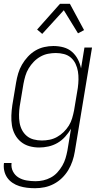

<svg xmlns="http://www.w3.org/2000/svg" viewBox="-25 -771 545 1014"><path d="M160 223Q138 223 117.5 220.5Q97 218 77.5 212Q58 206 41 194.5Q24 183 13 167Q2 151 -2.5 131Q-7 111 -4 90H36Q33 114 43.5 134.5Q54 155 73 166.5Q92 178 115.5 182Q139 186 163 186Q183 186 203.5 181.5Q224 177 243.5 166.5Q263 156 278 139.5Q293 123 304 104Q315 85 321 65Q327 45 331 24L350 -91Q337 -69 319 -49Q301 -29 278.5 -16Q256 -3 231 2.5Q206 8 182 8Q155 8 130 1Q105 -6 85.5 -22Q66 -38 54 -60.5Q42 -83 38 -108.5Q34 -134 35 -161Q36 -188 40 -215L60 -335Q64 -359 71 -383Q78 -407 91 -429.5Q104 -452 122 -471.5Q140 -491 162 -504Q184 -517 208.5 -522.5Q233 -528 257 -528Q285 -528 310.5 -521Q336 -514 355 -497.5Q374 -481 386 -458Q398 -435 403 -410L421 -520H461L370 30Q366 55 357.5 80Q349 105 335.5 127.5Q322 150 302.5 169Q283 188 259 200.5Q235 213 210 218Q185 223 160 223ZM196 -29Q216 -29 236.5 -33Q257 -37 276 -47.5Q295 -58 311 -73.5Q327 -89 338.5 -107.5Q350 -126 356 -146.5Q362 -167 366 -187L386 -307Q389 -329 389.5 -351Q390 -373 386.5 -394Q383 -415 374 -434Q365 -453 349.5 -466.5Q334 -480 313 -485.5Q292 -491 270 -491Q250 -491 229 -487Q208 -483 188.5 -472Q169 -461 153.5 -445Q138 -429 126.5 -410Q115 -391 109 -370.5Q103 -350 99 -329L79 -209Q76 -188 75.5 -166Q75 -144 78.5 -123Q82 -102 91.5 -84Q101 -66 116.5 -53Q132 -40 153 -34.5Q174 -29 196 -29ZM198 -592 171 -615 292 -751H344L419 -612L387 -595L312 -717Z"/></svg>

Font: Iosevka Term Curly Extralight
Style: Italic
Weight: 200
Italic angle: -9°
Designer: Belleve Invis
Foundry: Belleve Invis
Version: Version 32.3.0